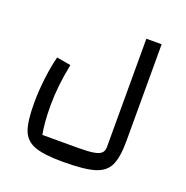

<svg xmlns="http://www.w3.org/2000/svg" viewBox="-127 -588 917 945"><g transform="rotate(20 331.5 -115.0)"><path d="M345 150Q398 150 427 145.5Q456 141 468.5 130Q481 119 481 97V-470H561V36Q561 122 541 164.5Q521 207 467 223.5Q413 240 300 240Q200 240 152 221.5Q104 203 87 157Q70 111 70 16Q70 -47 78.5 -116Q87 -185 100 -233L174 -220Q150 -102 150 -1Q150 91 162 150Z"/></g></svg>

Font: Changa
Style: Regular
Weight: 400
Designer: Eduardo Rodriguez Tunni
Foundry: Eduardo Rodriguez Tunni
Version: Version 2.002; ttfautohint (v1.5.10-5e6f)